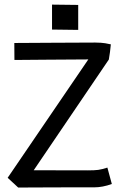

<svg xmlns="http://www.w3.org/2000/svg" viewBox="-20 -823 558 845"><path d="M209 -802.7 324.2 -801.3V-691.4L209 -692.9ZM60.1 2.4 13.7 -40.5 368.7 -561.5Q310.5 -561.5 188 -560.3Q65.4 -559.1 43.5 -559.1L43 -633.8Q68.4 -633.8 209 -634.8Q349.6 -635.7 399.4 -635.7Q412.1 -635.7 424.3 -634.8Q436.5 -633.8 443.6 -632.6Q450.7 -631.3 458.5 -629.6Q466.3 -627.9 467.8 -627.9Q464.8 -593.8 459 -561L128.4 -73.7L366.2 -73.2Q397 -73.2 412.8 -75.4Q428.7 -77.6 452.6 -85.4L472.2 -13.2Q431.2 1.5 395 1.5H276.4Q214.8 1.5 140.1 2Q65.4 2.4 63.5 2.4Z"/></svg>

Font: Fantasque Sans Mono
Style: Regular
Weight: 400
Monospace: yes
Designer: Jany Belluz
Version: Version 1.8.0 ; ttfautohint (v1.8.2)